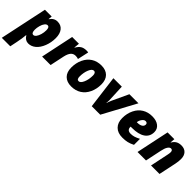

<svg xmlns="http://www.w3.org/2000/svg" viewBox="145 -1674 3026 3026"><g transform="rotate(45 1658.0 -161.5)"><path d="M276.9 -491.2Q323.7 -563 401.6 -563Q479.5 -563 522.7 -508.3Q565.9 -453.6 565.9 -356.4Q565.9 -259.3 531.5 -172.1Q497.1 -85 440.9 -37.6Q384.8 9.8 316.4 9.8Q248 9.8 205.1 -61H201.2Q195.3 17.6 173.8 120.1L148.9 240.2H-40L127.9 -553.2H278.8L272.9 -491.2ZM331.1 -411.1Q306.6 -411.1 284.7 -383.3Q262.7 -355.5 249.8 -307.6Q236.8 -259.8 236.8 -219.7Q236.8 -142.1 279.8 -142.1Q303.7 -142.1 325 -170.2Q346.2 -198.2 359.6 -244.4Q373 -290.5 373 -340.8Q373 -411.1 331.1 -411.1Z M1046.9 -563Q1073.2 -563 1085.9 -559.1L1044.9 -372.1Q1019 -382.8 984.9 -382.8Q935.1 -382.8 905 -348.6Q875 -314.5 858.9 -243.2L807.1 0H618.2L734.9 -553.2H885.7L877 -460.9H880.9Q912.1 -515.6 949.5 -539.3Q986.8 -563 1046.9 -563Z M1551 -164.8Q1512.2 -81.5 1441.4 -35.9Q1370.6 9.8 1273.2 9.8Q1175.8 9.8 1120.4 -45.4Q1064.9 -100.6 1064.9 -203.4Q1064.9 -306.2 1104 -389.2Q1143.1 -472.2 1213.4 -517.6Q1283.7 -563 1381.3 -563Q1479 -563 1534.4 -507.8Q1589.8 -452.6 1589.8 -350.3Q1589.8 -248 1551 -164.8ZM1355 -420.9Q1314.9 -420.9 1286.4 -353Q1257.8 -285.2 1257.8 -196.8Q1257.8 -131.8 1298.8 -131.8Q1338.4 -131.8 1367.7 -199.7Q1397 -267.6 1397 -356Q1397 -387.7 1385.7 -404.3Q1374.5 -420.9 1355 -420.9Z M1653.8 -553.2H1841.8L1855 -258.8Q1855 -224.6 1851.1 -201.2H1855Q1856 -208 1863.8 -231.9Q1871.6 -255.9 1881.3 -275.9L2010.7 -553.2H2212.9L1914.1 0H1724.6Z M2414.6 9.8Q2311 9.8 2253.4 -47.9Q2195.8 -105.5 2195.8 -208.3Q2195.8 -311 2236.6 -394Q2277.3 -477.1 2348.1 -520Q2418.9 -563 2512 -563Q2605 -563 2658.4 -521.2Q2711.9 -479.5 2711.9 -409.2Q2711.9 -311 2635.5 -258.5Q2559.1 -206.1 2414.6 -206.1H2385.7V-198.2Q2385.7 -126 2465.8 -126Q2503.9 -126 2541 -137.2Q2578.1 -148.4 2626 -173.8V-40Q2569.8 -11.7 2523.7 -1Q2477.5 9.8 2414.6 9.8ZM2418.9 -324.2Q2471.7 -324.2 2502.2 -344.2Q2532.7 -364.3 2532.7 -397.9Q2532.7 -414.6 2522.5 -424.8Q2512.2 -435.1 2491.7 -435.1Q2461.4 -435.1 2435.5 -400.6Q2409.7 -366.2 2404.8 -324.2Z M3108.9 -301.8Q3117.7 -339.8 3117.7 -365.5Q3117.7 -391.1 3107.2 -402.1Q3096.7 -413.1 3081.1 -413.1Q3052.2 -413.1 3028.8 -377.4Q3005.4 -341.8 2990.7 -270L2934.1 0H2745.1L2861.8 -553.2H3012.7L3006.8 -476.1H3010.7Q3037.1 -522 3073.5 -542.5Q3109.9 -563 3163.1 -563Q3231.9 -563 3270.5 -521.2Q3309.1 -479.5 3309.1 -405.8Q3309.1 -353 3296.9 -293.9L3234.9 0H3045.9Z"/></g></svg>

Font: Open Sans Hebrew Extra Bold
Style: Italic
Weight: 800
Italic angle: -12°
Foundry: Ascender Corporation, Yanek Iontef
Version: Version 2.001;PS 002.001;hotconv 1.0.70;makeotf.lib2.5.58329